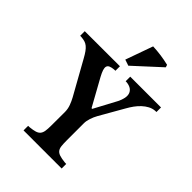

<svg xmlns="http://www.w3.org/2000/svg" viewBox="-282 -1076 1204 1204"><g transform="rotate(45 320.0 -473.5)"><path d="M502 -910.6 328.6 -751.5 288.1 -765.1 353 -947.3Q389.2 -945.8 424.6 -940.9Q460 -936 496.6 -927.2ZM293.9 -711.9V-671.9L281.2 -671.4Q260.7 -669.4 249 -664.1Q237.3 -658.7 234.1 -647.9Q231 -637.2 236.3 -620.4Q241.7 -603.5 255.4 -578.1L354 -399.9H359.9L439.9 -549.3Q451.7 -573.2 455.8 -593.8Q460 -614.3 455.1 -630.1Q450.2 -646 436.3 -656.5Q422.4 -667 397.9 -670.4L385.7 -670.9V-711.4H658.7V-670.9L646 -670.4Q624 -668.5 604 -657.7Q584 -647 566.4 -630.6Q548.8 -614.3 533.9 -593.8Q519 -573.2 506.8 -551.3L415.5 -391.6Q402.8 -369.1 394.8 -344.2Q386.7 -319.3 386.7 -298.8V-146.5Q386.7 -116.7 388.9 -97.9Q391.1 -79.1 399.9 -67.6Q408.7 -56.2 426.5 -50.3Q444.3 -44.4 475.6 -41L488.8 -40.5V0H150.9V-40.5L164.1 -41Q192.4 -43.9 209.7 -49.1Q227.1 -54.2 236.6 -65.2Q246.1 -76.2 249.3 -95Q252.4 -113.8 252.4 -143.6L252.9 -264.2Q252.9 -292 243.4 -317.6Q233.9 -343.3 222.2 -364.3L99.1 -585Q85.4 -609.9 74 -625.7Q62.5 -641.6 50.8 -651.1Q39.1 -660.6 25.6 -664.8Q12.2 -668.9 -5.4 -670.4L-17.6 -670.9V-711.4Z"/></g></svg>

Font: Varendra
Style: Regular
Weight: 700
Designer: Jacob Thomas
Foundry: Bangla Type Foundry
Version: Version 1.008